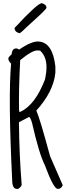

<svg xmlns="http://www.w3.org/2000/svg" viewBox="-20 -1206 448 1241"><path d="M232.4 -937.5Q320.3 -929.7 337.9 -777.3V-736.3Q326.2 -614.3 214.8 -491.2Q236.3 -445.3 303.7 -196.3L385.7 -8.8Q373 17.6 352.5 14.6Q326.2 13.7 270.5 -136.7Q232.4 -211.9 186.5 -414.1Q174.8 -449.2 168 -450.2L102.5 -416Q104.5 -202.1 120.1 -12.7Q118.2 2.9 95.7 15.6L85.9 14.6Q58.6 12.7 58.6 -45.9Q32.2 -580.1 51.8 -794.9Q32.2 -812.5 34.2 -830.1Q35.2 -836.9 55.7 -856.4Q58.6 -896.5 89.8 -892.6L104.5 -885.7Q186.5 -942.4 232.4 -937.5ZM110.4 -817.4Q99.6 -603.5 103.5 -484.4L112.3 -483.4Q208 -528.3 271.5 -694.3L278.3 -736.3L279.3 -745.1Q288.1 -834 239.3 -878.9L223.6 -879.9Q190.4 -882.8 110.4 -817.4ZM250 -1185.5Q280.3 -1177.7 280.3 -1155.3Q280.3 -1145.5 163.1 -1041Q113.3 -991.2 105.5 -991.2Q74.2 -1000 74.2 -1025.4Q222.7 -1185.5 250 -1185.5Z"/></svg>

Font: Sue Ellen Francisco
Style: Regular
Weight: 400
Designer: Kimberly Geswein
Foundry: Kimberly Geswein
Version: Version 1.002 2007